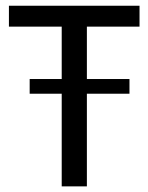

<svg xmlns="http://www.w3.org/2000/svg" viewBox="-20 -662 527 682"><path d="M475.6 -641.6V-567.4H288.6V-381.3H439.9V-329.1H288.6V0H199.2V-329.1H85.4V-381.3H199.2V-567.4H11.7V-641.6Z"/></svg>

Font: Carlito
Style: Regular
Weight: 400
Designer: Lukasz Dziedzic
Foundry: tyPoland Lukasz Dziedzic
Version: Version 1.104